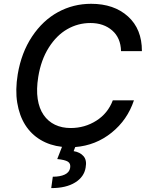

<svg xmlns="http://www.w3.org/2000/svg" viewBox="-20 -757 775 1000"><path d="M719.1 -490.8H610.4Q608.7 -559.7 564.3 -598.4Q519.9 -637.1 451 -637.1Q386 -637.1 330.1 -604.9Q274.1 -572.8 233.8 -508.7Q193.5 -444.6 179.3 -356.9Q168.7 -291.5 176.3 -241.7Q183.9 -191.8 207.2 -158.2Q230.5 -124.6 266.3 -107.4Q302.2 -90.2 348 -90.2Q421.5 -90.2 481.7 -128.4Q541.9 -166.5 567.5 -234.4H677.6Q643.5 -132.1 561.1 -65.9Q478.7 0.4 371.8 8.9L363.6 30.2Q397 35.5 415.1 56.5Q433.2 77.4 426.1 115.1Q418.7 164.1 371.4 193.4Q324.2 222.7 246.8 222.7L255 163.4Q293.3 163.4 317.1 152.2Q340.9 141 345.2 118.3Q349.4 95.2 334 85.2Q318.5 75.3 278.1 71.4L302.9 7.8Q240.1 0.7 191.1 -28.6Q142 -57.9 111.3 -106.5Q80.6 -155.2 69.8 -221.8Q58.9 -288.4 72.4 -370.4Q91.3 -483 147 -566.8Q202.8 -650.6 282.1 -693.9Q361.5 -737.2 454.5 -737.2Q573.9 -737.2 646.7 -671.3Q719.5 -605.5 719.1 -490.8Z"/></svg>

Font: Karasuma Gothic
Style: Medium Italic
Weight: 500
Italic angle: 9.39998°
Designer: Rasmus Andersson / Ryoko Nishizuka
Foundry: Genbu
Version: Version 1.00